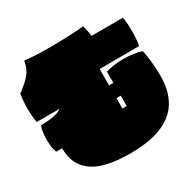

<svg xmlns="http://www.w3.org/2000/svg" viewBox="-175 -949 1160 1159"><g transform="rotate(-30 405.5 -369.5)"><path d="M413 34Q264 34 184 -5.5Q104 -45 80 -123Q70 -156 70 -199H29Q19 -221 16 -256Q13 -291 16.5 -326Q20 -361 29 -383Q49 -383 75 -384.5Q101 -386 128 -392.5Q155 -399 176 -413H16Q11 -441 9 -476Q7 -511 9 -546.5Q11 -582 16 -610Q42 -631 66.5 -651.5Q91 -672 110 -700Q129 -728 136 -772Q172 -767 223.5 -765Q275 -763 333.5 -763.5Q392 -764 448 -766.5Q504 -769 547 -773Q553 -754 557 -735Q561 -716 563 -698H781Q786 -680 788 -644Q790 -608 788.5 -568.5Q787 -529 781 -501L505 -500V-386H535V-464Q557 -472 589.5 -476.5Q622 -481 658 -481Q694 -481 727 -476.5Q760 -472 783 -464Q786 -459 791 -430.5Q796 -402 799.5 -361.5Q803 -321 803 -280Q803 -236 793.5 -191Q784 -146 760 -105.5Q736 -65 692 -33.5Q648 -2 579.5 16Q511 34 413 34ZM505 -225H535V-297H505Z"/></g></svg>

Font: Oi
Style: Regular
Weight: 400
Designer: Kostas Bartsokas, Mohamad Dakak
Foundry: Foundry5
Version: Version 4.000